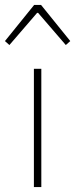

<svg xmlns="http://www.w3.org/2000/svg" viewBox="-41 -756 304 776"><path d="M-21 -590 97 -736H125L243 -590L225 -574L113 -704H109L-3 -574ZM96 0V-478H126V0Z"/></svg>

Font: TypoPRO Source Sans Pro
Style: Regular
Weight: 200
Designer: Paul D. Hunt
Foundry: Adobe Systems Incorporated
Version: Version 2.020;PS 2.000;hotconv 1.0.86;makeotf.lib2.5.63406